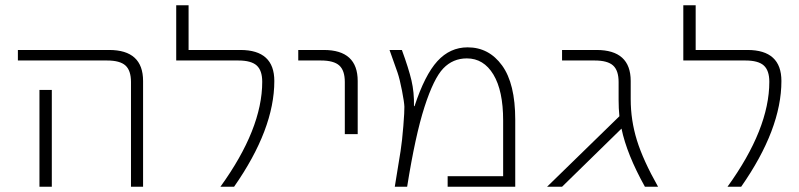

<svg xmlns="http://www.w3.org/2000/svg" viewBox="-20 -710 3039 730"><path d="M177 -368V-47V0H130V-47V-368ZM48 -480V-520H395Q524 -520 524 -402V0H478V-398Q478 -442 457 -461Q436 -480 387 -480Z M894 -520Q1023 -520 1023 -402Q1023 -219 870 0H818Q977 -220 977 -399Q977 -442 956 -461Q935 -480 886 -480H650V-690H697V-520Z M1114 -480V-520H1211Q1340 -520 1340 -402V-200H1291V-398Q1291 -442 1270 -461Q1249 -480 1200 -480Z M1682 0V-40H1893V-252Q1893 -365 1856 -426.5Q1819 -488 1755 -488Q1702 -488 1665.5 -450Q1629 -412 1594 -303.5Q1559 -195 1528 0H1481Q1497 -97 1503 -135.5Q1509 -174 1513.5 -230.5Q1518 -287 1517.5 -304Q1517 -321 1508.5 -365Q1500 -409 1491.5 -434Q1483 -459 1461 -520H1508Q1534 -449 1544.5 -404Q1555 -359 1554 -307L1556 -306Q1595 -425 1643 -477.5Q1691 -530 1758 -530Q1839 -530 1889 -461Q1939 -392 1939 -255V0Z M2378 -333Q2378 -253 2401.5 -177Q2425 -101 2482 0H2432Q2363 -124 2343 -221L2117 0H2060L2335 -268Q2332 -298 2332 -330V-398Q2332 -442 2311 -461Q2290 -480 2241 -480H2117V-520H2248Q2378 -520 2378 -402Z M2822 -520Q2951 -520 2951 -402Q2951 -219 2798 0H2746Q2905 -220 2905 -399Q2905 -442 2884 -461Q2863 -480 2814 -480H2578V-690H2625V-520Z"/></svg>

Font: Mplus 1p Light
Style: Regular
Weight: 300
Version: Version 1.061